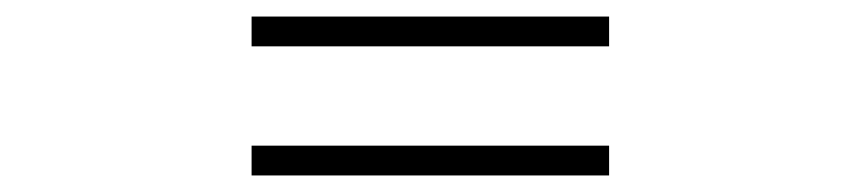

<svg xmlns="http://www.w3.org/2000/svg" viewBox="-20 -496 1040 232"><path d="M284 -476H716V-440H284ZM284 -320H716V-284H284Z"/></svg>

Font: Source Han Sans K Regular
Style: Regular
Weight: 400
Designer: Ryoko NISHIZUKA  (kana & ideographs); Paul D. Hunt (Latin, Greek & Cyrillic); Wenlong ZHANG  (bopomofo); Sandoll Communi
Foundry: Adobe Systems Incorporated
Version: Version 1.00 July 18, 2014, initial release